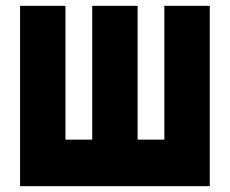

<svg xmlns="http://www.w3.org/2000/svg" viewBox="-20 -640 790 660"><path d="M49 0V-620H205V-160H297V-620H453V-160H545V-620H701V0Z"/></svg>

Font: Martian Mono SemiExpanded ExtraBold
Style: Regular
Weight: 800
Width: 6
Designer: Roman Shamin
Foundry: Evil Martians
Version: Version 1.000